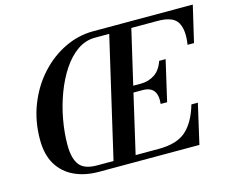

<svg xmlns="http://www.w3.org/2000/svg" viewBox="-103 -900 1273 1049"><g transform="rotate(-15 533.0 -375.0)"><path d="M680.5 -369.5H628L551 -36.5H682.5Q785 -36.5 837.2 -83.2Q889.5 -130 917 -225H953.5L902 0H332.5Q256 0 196 -27.8Q136 -55.5 102 -111.5Q68 -167.5 68 -252.5Q68 -358.5 103.8 -449.2Q139.5 -540 201 -607.5Q262.5 -675 340.2 -712.5Q418 -750 501.5 -750H1065.5L1017.5 -545H981Q994 -625.5 969.2 -669.5Q944.5 -713.5 856.5 -713.5H708L636.5 -406H680.5Q723 -406 757.2 -428.2Q791.5 -450.5 808.5 -500.5H845L792 -271H755.5Q766 -369.5 680.5 -369.5ZM205.5 -185.5Q205.5 -111 233 -73.8Q260.5 -36.5 333 -36.5H426L583 -713.5H502Q448 -713.5 402.2 -681.5Q356.5 -649.5 320.2 -594.8Q284 -540 258.2 -471.5Q232.5 -403 219 -329Q205.5 -255 205.5 -185.5Z"/></g></svg>

Font: Bodoni* 06pt Medium
Style: Italic
Weight: 500
Italic angle: -13°
Version: Version 2.3